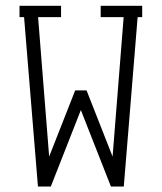

<svg xmlns="http://www.w3.org/2000/svg" viewBox="-20 -662 570 677"><path d="M335 -601.6V-641.6H481.4V-601.6H465.3L416.5 -4.4H371.1L265.1 -273.9L159.2 -4.4H113.8L64.9 -601.6H48.8V-641.6H195.3V-601.6H114.3L153.3 -109.9L245.1 -343.3H285.2L377 -109.9L416 -601.6Z"/></svg>

Font: AzarMehrMonospaced
Style: SerifRegular
Weight: 1
Designer: Amin Abedi
Version: Version 1.00